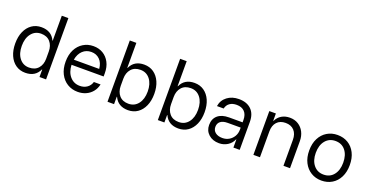

<svg xmlns="http://www.w3.org/2000/svg" viewBox="-29 -1375 3982 2061"><g transform="rotate(20 1962.5 -345.0)"><path d="M259.2 10Q196.7 10 150 -22.5Q103.3 -55 77.5 -113.8Q51.7 -172.5 51.7 -250Q51.7 -328.3 77.5 -386.7Q103.3 -445 150 -477.5Q196.7 -510 259.2 -510Q373.3 -510 416.7 -415H420V-700H495V0H420V-85H416.7Q373.3 10 259.2 10ZM278.3 -56.7Q345.8 -56.7 382.9 -99.2Q420 -141.7 420 -209.2V-290.8Q420 -358.3 382.9 -400.8Q345.8 -443.3 278.3 -443.3Q210 -443.3 168.3 -390.4Q126.7 -337.5 126.7 -250Q126.7 -162.5 168.3 -109.6Q210 -56.7 278.3 -56.7Z M858.3 10Q791.7 10 739.2 -22.1Q686.7 -54.2 656.7 -112.9Q626.7 -171.7 626.7 -251.7Q626.7 -330.8 656.2 -388.8Q685.8 -446.7 737.1 -478.3Q788.3 -510 853.3 -510Q915 -510 962.5 -481.7Q1010 -453.3 1037.5 -401.2Q1065 -349.2 1065 -278.3V-240.8H698.3Q701.7 -157.5 745.4 -107.9Q789.2 -58.3 857.5 -58.3Q905.8 -58.3 940.4 -82.9Q975 -107.5 986.7 -149.2H1063.3Q1052.5 -99.2 1023.3 -63.8Q994.2 -28.3 952.1 -9.2Q910 10 858.3 10ZM702.5 -300.8H992.5Q986.7 -367.5 948.8 -405.4Q910.8 -443.3 852.5 -443.3Q794.2 -443.3 754.2 -405.4Q714.2 -367.5 702.5 -300.8Z M1432.5 10Q1318.3 10 1275 -85H1271.7V0H1196.7V-700H1271.7V-415H1275Q1318.3 -510 1432.5 -510Q1495 -510 1541.7 -477.5Q1588.3 -445 1614.2 -386.7Q1640 -328.3 1640 -250Q1640 -172.5 1614.2 -113.8Q1588.3 -55 1541.7 -22.5Q1495 10 1432.5 10ZM1413.3 -56.7Q1482.5 -56.7 1523.8 -109.6Q1565 -162.5 1565 -250Q1565 -337.5 1523.8 -390.4Q1482.5 -443.3 1413.3 -443.3Q1345.8 -443.3 1308.8 -400.8Q1271.7 -358.3 1271.7 -290.8V-209.2Q1271.7 -141.7 1308.8 -99.2Q1345.8 -56.7 1413.3 -56.7Z M2007.5 10Q1893.3 10 1850 -85H1846.7V0H1771.7V-700H1846.7V-415H1850Q1893.3 -510 2007.5 -510Q2070 -510 2116.7 -477.5Q2163.3 -445 2189.2 -386.7Q2215 -328.3 2215 -250Q2215 -172.5 2189.2 -113.8Q2163.3 -55 2116.7 -22.5Q2070 10 2007.5 10ZM1988.3 -56.7Q2057.5 -56.7 2098.8 -109.6Q2140 -162.5 2140 -250Q2140 -337.5 2098.8 -390.4Q2057.5 -443.3 1988.3 -443.3Q1920.8 -443.3 1883.8 -400.8Q1846.7 -358.3 1846.7 -290.8V-209.2Q1846.7 -141.7 1883.8 -99.2Q1920.8 -56.7 1988.3 -56.7Z M2472.5 9.2Q2399.2 9.2 2352.9 -32.5Q2306.7 -74.2 2306.7 -140Q2306.7 -210 2352.1 -249.2Q2397.5 -288.3 2480.8 -288.3H2635V-315Q2635 -376.7 2602.9 -410Q2570.8 -443.3 2512.5 -443.3Q2464.2 -443.3 2433.3 -421.2Q2402.5 -399.2 2393.3 -358.3H2316.7Q2327.5 -427.5 2381.7 -468.8Q2435.8 -510 2515 -510Q2605 -510 2655.8 -460.4Q2706.7 -410.8 2706.7 -320.8V0H2635V-92.5H2631.7Q2612.5 -45.8 2569.2 -18.3Q2525.8 9.2 2472.5 9.2ZM2487.5 -55.8Q2529.2 -55.8 2562.5 -75.4Q2595.8 -95 2615.4 -128.8Q2635 -162.5 2635 -204.2V-228.3H2486.7Q2432.5 -228.3 2404.6 -205.8Q2376.7 -183.3 2376.7 -143.3Q2376.7 -103.3 2406.7 -79.6Q2436.7 -55.8 2487.5 -55.8Z M2863.3 0V-500H2938.3V-416.7H2941.7Q2963.3 -461.7 3003.3 -485.4Q3043.3 -509.2 3096.7 -509.2Q3151.7 -509.2 3193.3 -483.3Q3235 -457.5 3258.3 -412.1Q3281.7 -366.7 3281.7 -307.5V0H3206.7V-295.8Q3206.7 -363.3 3171.2 -402.1Q3135.8 -440.8 3072.5 -440.8Q3009.2 -440.8 2973.8 -402.1Q2938.3 -363.3 2938.3 -295.8V0Z M3641.7 10Q3575 10 3522.5 -22.1Q3470 -54.2 3440 -112.5Q3410 -170.8 3410 -250Q3410 -330 3440 -388.3Q3470 -446.7 3522.5 -478.3Q3575 -510 3641.7 -510Q3710 -510 3762.1 -478.3Q3814.2 -446.7 3843.8 -388.3Q3873.3 -330 3873.3 -250Q3873.3 -170.8 3843.8 -112.1Q3814.2 -53.3 3761.7 -21.7Q3709.2 10 3641.7 10ZM3641.7 -58.3Q3714.2 -58.3 3756.2 -110.8Q3798.3 -163.3 3798.3 -250Q3798.3 -337.5 3756.2 -389.6Q3714.2 -441.7 3641.7 -441.7Q3570.8 -441.7 3527.9 -389.6Q3485 -337.5 3485 -250Q3485 -163.3 3527.9 -110.8Q3570.8 -58.3 3641.7 -58.3Z"/></g></svg>

Font: Funnel Sans Light
Style: Regular
Weight: 300
Designer: NORD ID, Kristian Moeller
Foundry: Dicotype
Version: Version 1.000